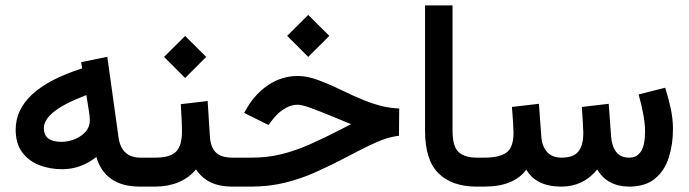

<svg xmlns="http://www.w3.org/2000/svg" viewBox="-20 -692 2554 712"><path d="M38.1 -210.9Q38.1 -359.9 284.7 -438.5L280.8 -461.4L377.9 -481.4L419.4 -183.6Q429.7 -107.4 501.5 -107.4H516.6V0H499.5Q433.1 0 392.8 -28.3Q352.5 -56.6 337.4 -109.9Q279.8 -64.5 210.4 -64.5Q164.6 -64.5 125.2 -79.8Q85.9 -95.2 62 -127.7Q38.1 -160.2 38.1 -210.9ZM300.3 -339.4Q219.2 -308.6 180.9 -278.3Q142.6 -248 142.6 -216.8Q142.6 -166 207.5 -166Q233.4 -166 257.6 -176Q281.7 -186 297.4 -203.6Q313 -221.2 313 -245.1Q313 -258.8 311 -271.5Z M852.1 0H840.3Q748.5 0 707 -64Q680.7 -32.2 641.8 -16.1Q603 0 556.2 0H497.1V-107.4H556.2Q611.3 -107.4 633.1 -129.9Q654.8 -152.3 654.8 -203.6Q654.8 -228 653.3 -254.4Q651.9 -280.8 650.4 -305.7L750 -317.4L758.3 -187Q760.7 -146 780.5 -126.7Q800.3 -107.4 841.3 -107.4H852.1ZM588.4 -481 666.5 -558.6 744.6 -481 666.5 -402.8Z M1044.9 -559.1 1123 -636.7 1201.2 -559.1 1123 -481ZM832.5 0V-107.4H912.1Q971.7 -107.4 1023.2 -120.1Q1074.7 -132.8 1127.9 -156.2Q1181.2 -179.7 1245.6 -212.9L1282.2 -231.9Q1272.5 -234.9 1259 -241Q1245.6 -247.1 1211.4 -260.7Q1161.6 -281.2 1129.9 -292.5Q1098.1 -303.7 1084 -303.7Q1059.1 -303.7 1034.9 -288.8Q1010.7 -273.9 993.7 -252L975.6 -228.5L885.3 -273.4L897.9 -294.9Q929.2 -347.2 977.8 -378.7Q1026.4 -410.2 1084.5 -410.2Q1117.2 -410.2 1155.3 -396.7Q1193.4 -383.3 1236.8 -362.3Q1290 -336.4 1328.1 -321Q1366.2 -305.7 1397.2 -298.3Q1428.2 -291 1460.4 -289.6L1459.5 -188.5Q1435.1 -185.5 1411.1 -178Q1387.2 -170.4 1353.8 -154.5Q1320.3 -138.7 1267.1 -110.4Q1207.5 -79.1 1151.4 -54Q1095.2 -28.8 1036.4 -14.4Q977.5 0 910.6 0Z M1760.7 0H1748.5Q1655.8 0 1606 -49.3Q1556.2 -98.6 1556.2 -207.5V-671.9H1658.2V-207Q1658.2 -148.4 1680.9 -127.9Q1703.6 -107.4 1748.5 -107.4H1760.7Z M2314 -107.4Q2341.3 -107.4 2356.7 -130.1Q2372.1 -152.8 2372.1 -206.1Q2372.1 -231.9 2365.5 -268.3Q2358.9 -304.7 2348.1 -341.8L2446.8 -366.7Q2459 -328.1 2467.3 -289.6Q2475.6 -251 2475.6 -213.4Q2475.6 -156.7 2460.2 -108.2Q2444.8 -59.6 2409.4 -30Q2374 -0.5 2314.5 0Q2232.4 0 2194.8 -63.5Q2143.1 0 2061.5 0Q1968.3 0 1931.6 -63Q1886.2 0 1774.9 0H1741.2V-107.4H1775.9Q1833 -107.4 1858.6 -126.7Q1884.3 -146 1884.3 -199.7Q1884.3 -211.4 1882.6 -238.8Q1880.9 -266.1 1878.4 -295.4L1978.5 -307.1L1987.3 -186.5Q1989.7 -150.4 2008.3 -128.9Q2026.9 -107.4 2062.5 -107.4Q2106.4 -107.4 2124.8 -130.1Q2143.1 -152.8 2143.1 -199.7Q2143.1 -210.4 2141.4 -238Q2139.6 -265.6 2137.7 -295.4L2237.3 -307.1L2246.1 -186.5Q2248.5 -150.9 2264.6 -129.2Q2280.8 -107.4 2314 -107.4Z"/></svg>

Font: Vazir Medium WOL-UI
Style: Medium-WOL-UI
Weight: 500
Designer: Saber Rastikerdar
Foundry: Saber Rastikerdar
Version: Version 30.1.0